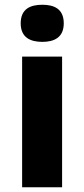

<svg xmlns="http://www.w3.org/2000/svg" viewBox="-20 -787 354 807"><path d="M158 -767C108 -767 67 -750 67 -689C67 -629 108 -611 158 -611C207 -611 248 -629 248 -689C248 -750 207 -767 158 -767ZM241 -549H73V0H241Z"/></svg>

Font: Noto Sans Ethiopic ExtraBold
Style: Regular
Weight: 800
Designer: Monotype Design Team
Foundry: Monotype Imaging Inc.
Version: Version 2.102